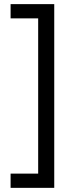

<svg xmlns="http://www.w3.org/2000/svg" viewBox="-20 -740 352 921"><path d="M30.8 161.1V92.8H163.1V-651.9H30.8V-720.2H240.2V161.1Z"/></svg>

Font: Noto Sans Thai Looped ExtraCond
Style: Regular
Weight: 400
Width: 2
Designer: Sasikarn Vongin, Ben Mitchell
Foundry: The Fontpad Ltd
Version: Version 1.00